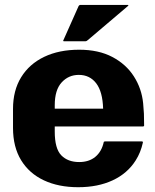

<svg xmlns="http://www.w3.org/2000/svg" viewBox="-20 -745 632 782"><path d="M562 -164.5Q553 -123.5 532.5 -91.5Q499 -38.5 438.8 -10.5Q378.5 17.5 298.5 17.5Q218.5 17.5 158.8 -10.5Q99 -38.5 66 -92.5Q33 -146.5 33 -224V-301.5Q33 -376.5 66.2 -430.5Q99.5 -484.5 160 -513.5Q220.5 -542.5 302.5 -542.5Q381.5 -542.5 437.5 -513Q493.5 -483.5 525.2 -434Q557 -384.5 563 -324.5Q565.5 -298 566.2 -281.8Q567 -265.5 567 -234Q567 -230 562 -230H203V-209Q203 -139.5 229.8 -112.2Q256.5 -85 302.5 -85Q342.5 -85 368.2 -106.2Q394 -127.5 402.5 -166Q403 -169 408 -169H558Q562.5 -169 562 -164.5ZM301 -440Q259 -440 231 -409.2Q203 -378.5 203 -316.5V-302.5H400Q398 -371.5 371.8 -405.8Q345.5 -440 301 -440ZM240.5 -577Q235.5 -577 238.5 -582L300 -720Q303 -725 308 -725H500.5Q505.5 -725 500.5 -720L338 -582Q333 -577 328 -577Z"/></svg>

Font: MFEK Sans
Style: Bold
Weight: 700
Designer: Owen Earl
Foundry: indestructible type*
Version: Version 0.001; ttfautohint (v1.8.4.7-5d5b)